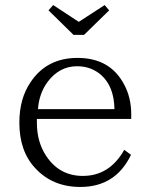

<svg xmlns="http://www.w3.org/2000/svg" viewBox="-20 -739 598 765"><path d="M127 -265.1V-249Q127 -174.8 163.1 -119.1Q215.8 -38.1 310.1 -38.1Q416.5 -38.1 475.1 -142.1L502 -122.1Q440.4 5.9 300.3 5.9Q189 5.9 120.1 -69.3Q57.1 -136.7 57.1 -250.5Q57.1 -346.2 102.1 -412.1Q166.5 -508.3 289.1 -508.3Q419.4 -508.3 475.1 -401.4Q502.9 -349.6 502.9 -283.2V-265.1ZM436 -304.2Q434.6 -393.1 384.3 -439Q343.8 -475.1 287.1 -475.1Q216.8 -475.1 169.9 -413.1Q135.7 -366.7 131.3 -304.2ZM191.9 -718.8 293.9 -651.9 397 -718.8 415 -697.8 314.9 -600.1H272.9L173.3 -697.8Z"/></svg>

Font: I.Ming
Style: Regular
Weight: 400
Designer: Ichiten Fonts Project
Version: Version 5.10 Mar 24, 2018